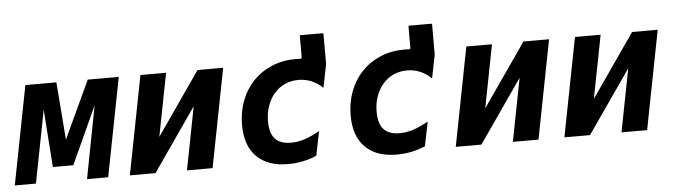

<svg xmlns="http://www.w3.org/2000/svg" viewBox="-60 -867 3718 1060"><g transform="rotate(-5 1798.5 -337.5)"><path d="M91.8 -546.9H263.7L288.6 -227.1L437.5 -546.9H609.4L502.9 0H385.7L462.9 -401.9L316.9 -83H203.6L180.7 -401.9L102.5 0H-14.6Z M729.5 -546.9H871.6L803.7 -197.8L1045.9 -546.9H1188L1081.5 0H939.5L1007.3 -349.1L765.1 0H623Z M1354 -463.4Q1397.9 -509.3 1458.5 -534.7Q1519 -560.1 1591.3 -560.1Q1600.6 -560.1 1617.2 -559.1Q1625 -559.1 1625 -566.4V-684.1Q1625 -689 1629.9 -689H1751Q1755.9 -689 1755.9 -684.1V-518.1L1730 -388.2Q1671.4 -443.8 1596.2 -443.8Q1554.7 -443.8 1520.3 -428.2Q1485.8 -412.6 1460.9 -383.3Q1436 -354.5 1422.4 -315.2Q1408.7 -275.9 1408.7 -230.5Q1408.7 -164.6 1437.5 -133.3Q1466.3 -102.1 1525.9 -102.1Q1562 -102.1 1599.9 -114Q1637.7 -126 1685.1 -152.8L1657.7 -18.1Q1582.5 14.2 1500 14.2Q1388.2 14.2 1327.1 -45.4Q1264.2 -106 1264.2 -223.1Q1264.2 -294.4 1287.4 -356Q1310.5 -417.5 1354 -463.4Z M1956.1 -463.4Q2000 -509.3 2060.5 -534.7Q2121.1 -560.1 2193.4 -560.1Q2202.6 -560.1 2219.2 -559.1Q2227.1 -559.1 2227.1 -566.4V-684.1Q2227.1 -689 2231.9 -689H2353Q2357.9 -689 2357.9 -684.1V-518.1L2332 -388.2Q2273.4 -443.8 2198.2 -443.8Q2156.7 -443.8 2122.3 -428.2Q2087.9 -412.6 2063 -383.3Q2038.1 -354.5 2024.4 -315.2Q2010.7 -275.9 2010.7 -230.5Q2010.7 -164.6 2039.6 -133.3Q2068.4 -102.1 2127.9 -102.1Q2164.1 -102.1 2201.9 -114Q2239.7 -126 2287.1 -152.8L2259.8 -18.1Q2184.6 14.2 2102.1 14.2Q1990.2 14.2 1929.2 -45.4Q1866.2 -106 1866.2 -223.1Q1866.2 -294.4 1889.4 -356Q1912.6 -417.5 1956.1 -463.4Z M2535.6 -546.9H2677.7L2609.9 -197.8L2852.1 -546.9H2994.1L2887.7 0H2745.6L2813.5 -349.1L2571.3 0H2429.2Z M3137.7 -546.9H3279.8L3211.9 -197.8L3454.1 -546.9H3596.2L3489.7 0H3347.7L3415.5 -349.1L3173.3 0H3031.2Z"/></g></svg>

Font: Hack
Style: Bold Italic
Weight: 700
Italic angle: -11°
Monospace: yes
Designer: Christopher Simpkins
Foundry: Christopher Simpkins
Version: Version 2.017; ttfautohint (v1.4.1) -l 4 -r 80 -G 350 -x 0 -